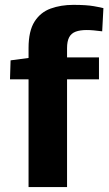

<svg xmlns="http://www.w3.org/2000/svg" viewBox="-20 -762 442 782"><path d="M96.3 0V-439H20.7L23.1 -516.2L96.3 -526V-565.9Q96.3 -635.8 120.7 -674.1Q145.1 -712.3 186.6 -727.2Q228 -742.2 278.8 -742.2Q332 -742.2 362.3 -736.8Q392.6 -731.4 401.2 -728.9L396.2 -634.4Q377.2 -636.9 361.6 -638.3Q345.9 -639.7 333.2 -639.7Q306.1 -639.7 288.1 -633Q270.2 -626.3 261.7 -610.2Q253.1 -594 253.1 -565.9V-528.3H383.1V-439H253.1V0Z"/></svg>

Font: Comme
Style: Regular
Weight: 400
Designer: Vernon Adams
Foundry: Vernon Adams
Version: Version 1.000;gftools[0.9.27]